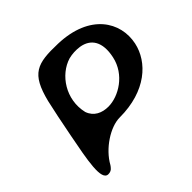

<svg xmlns="http://www.w3.org/2000/svg" viewBox="-199 -845 1255 1255"><g transform="rotate(-45 429.0 -217.5)"><path d="M129 -150C93 37 59 202 125 201C156 201 167 180 176 168C229 71 351 -9 439 -9C684 -9 822 -139 852 -280C887 -446 780 -626 495 -635C305 -641 235 -620 184 -416C168 -348 151 -262 129 -150ZM305 -194C270 -342 364 -479 481 -514C513 -522 546 -524 582 -519C668 -505 712 -439 686 -318C658 -186 532 -111 437 -111C379 -111 326 -134 305 -194Z"/></g></svg>

Font: Venom Sans
Style: BdObl
Weight: 700
Version: Version 1.001